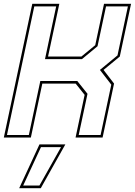

<svg xmlns="http://www.w3.org/2000/svg" viewBox="-32 -720 706 1005"><path d="M-12 0 137 -700H278.5L219.5 -424H394L466.5 -483.5L512.5 -700H654L595 -424L510 -354L565 -282.5L505 0H363.5L411 -223.5L364 -282.5H189.5L129.5 0ZM4.5 -13.5H119L179 -296H372.5L426 -229L380 -13.5H494.5L550.5 -277L491 -354L583 -430L637.5 -686.5H523L478.5 -478L397 -410.5H203.5L262 -686.5H147.5ZM68.5 265 174.5 36H310L181.5 265ZM89.5 251H174.5L287.5 50H182.5Z"/></svg>

Font: Tourney Thin Thin
Style: Italic
Weight: 250
Italic angle: -12°
Version: Version 1.015